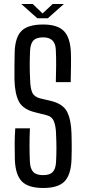

<svg xmlns="http://www.w3.org/2000/svg" viewBox="-20 -929 428 956"><path d="M196 7Q121 7 89 -25.5Q57 -58 54 -133Q53 -176 53 -211.5Q53 -247 56 -290H129Q127 -247 127 -204Q127 -161 129 -121Q131 -88 146 -72.5Q161 -57 195 -57Q228 -57 242.5 -72.5Q257 -88 259 -121Q261 -161 261 -191Q261 -221 259 -265Q258 -300 248.5 -324.5Q239 -349 210 -356L154 -370Q94 -385 74 -423.5Q54 -462 52 -532Q52 -563 52 -598.5Q52 -634 53 -668Q55 -743 87 -775Q119 -807 195 -807Q266 -807 298 -774.5Q330 -742 333 -667Q334 -641 333.5 -601.5Q333 -562 332 -520H258Q259 -560 259.5 -600Q260 -640 258 -680Q256 -743 195 -743Q161 -743 146.5 -727.5Q132 -712 130 -680Q128 -643 128 -606Q128 -569 130 -532Q131 -490 140.5 -468.5Q150 -447 180 -439L232 -427Q294 -412 314 -372.5Q334 -333 336 -265Q337 -237 337 -216.5Q337 -196 337 -177Q337 -158 336 -133Q333 -58 301 -25.5Q269 7 196 7ZM86 -909H143L192 -862L242 -909H298L218 -838H166Z"/></svg>

Font: Big Shoulders Display Medium
Style: Regular
Weight: 500
Designer: Patric King
Foundry: XO Type Co
Version: Version 1.000; ttfautohint (v1.8.2)